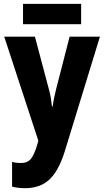

<svg xmlns="http://www.w3.org/2000/svg" viewBox="-20 -741 542 1001"><path d="M2 -550H162L234 -279Q241 -255 245 -230.5Q249 -206 251 -186H255Q257 -206 261.5 -228Q266 -250 273 -278L343 -550H501L318 47Q286 150 237.5 195Q189 240 112 240Q92 240 75 238Q58 236 43 232V103Q53 106 64.5 107.5Q76 109 88 109Q123 109 140.5 88Q158 67 174 14L180 -7ZM403 -721V-615H100V-721Z"/></svg>

Font: Noto Sans Condensed ExtraBold
Style: Regular
Weight: 800
Width: 3
Designer: Monotype Design Team
Foundry: Monotype Imaging Inc.
Version: Version 2.013; ttfautohint (v1.8.4.7-5d5b)